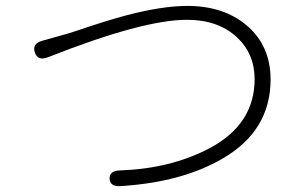

<svg xmlns="http://www.w3.org/2000/svg" viewBox="-20 -656 1040 650"><path d="M389 -26Q353 -23 351 -51Q350 -78 386 -79Q557 -85 687 -153Q842 -234 842 -388Q842 -474 782 -530Q718 -589 613 -589Q463 -589 142 -462Q108 -449 98 -478Q88 -508 123 -518L212 -543Q229 -548 246 -554Q343 -587 411 -605Q531 -636 614 -636Q736 -636 814 -571Q896 -502 896 -387Q896 -214 735 -120Q597 -39 389 -26Z"/></svg>

Font: Resource Han Rounded KR Light
Style: Regular
Weight: 300
Designer: Cyano Hao (round all glyphs); Ryoko NISHIZUKA 西塚涼子 (kana, bopomofo & ideographs); Paul D. Hunt (Latin, Greek & Cyrillic)
Foundry: Cyano Hao
Version: 0.990